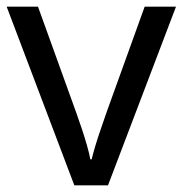

<svg xmlns="http://www.w3.org/2000/svg" viewBox="-20 -556 548 576"><path d="M203 0 0 -536H94L208 -220Q216 -198 225 -171Q234 -144 241 -119.5Q248 -95 251 -78H255Q259 -95 266.5 -120Q274 -145 283.5 -172Q293 -199 300 -220L414 -536H508L304 0Z"/></svg>

Font: Noto Sans Sora Sompeng
Style: Regular
Weight: 400
Designer: Monotype Design Team. David Williams.
Foundry: Monotype Imaging Inc.
Version: Version 2.101